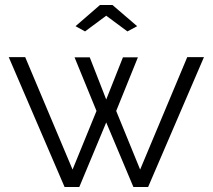

<svg xmlns="http://www.w3.org/2000/svg" viewBox="-20 -750 853 770"><path d="M731 -521H798L574 0H515L406 -259L298 0H239L15 -521H81L271 -70L367 -305L279 -520H340L406 -351L473 -520H533L446 -305L542 -70ZM283 -645 381 -730H431L530 -645L491 -624L406 -687L321 -624Z"/></svg>

Font: Raleway
Style: Regular
Weight: 400
Designer: Matt McInerney, Pablo Impallari, Rodrigo Fuenzalida
Foundry: Matt McInerney, Pablo Impallari, Rodrigo Fuenzalida
Version: Version 4.101;RELEASE